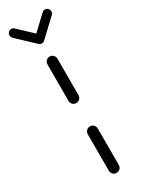

<svg xmlns="http://www.w3.org/2000/svg" viewBox="-220 -713 559 741"><g transform="rotate(-30 59.5 -342.5)"><path d="M59.3 0Q53.3 0 48.1 -3Q43 -5.9 40 -11.1Q37 -16.3 37 -22.2V-185.2Q37 -191.1 40 -196.3Q43 -201.5 48.1 -204.4Q53.3 -207.4 59.3 -207.4Q65.2 -207.4 70.4 -204.4Q75.6 -201.5 78.5 -196.3Q81.5 -191.1 81.5 -185.2V-22.2Q81.5 -16.3 78.5 -11.1Q75.6 -5.9 70.4 -3Q65.2 0 59.3 0ZM59.3 -311.1Q53.3 -311.1 48.1 -314.1Q43 -317 40 -322.2Q37 -327.4 37 -333.3V-496.3Q37 -502.2 40 -507.4Q43 -512.6 48.1 -515.6Q53.3 -518.5 59.3 -518.5Q65.2 -518.5 70.4 -515.6Q75.6 -512.6 78.5 -507.4Q81.5 -502.2 81.5 -496.3V-333.3Q81.5 -327.4 78.5 -322.2Q75.6 -317 70.4 -314.1Q65.2 -311.1 59.3 -311.1ZM58.9 -577Q66.7 -577 72 -582.4Q77.4 -587.8 77.4 -595.6Q77.4 -599.3 75.9 -602.8Q74.4 -606.3 71.9 -608.9L-3 -679.6Q-8.1 -684.8 -15.6 -684.8Q-23.3 -684.8 -28.7 -679.4Q-34.1 -674.1 -34.1 -666.3Q-34.1 -662.6 -32.6 -659.1Q-31.1 -655.6 -28.5 -653L46.3 -582.2Q51.5 -577 58.9 -577ZM72.6 -583 147 -653Q149.6 -655.6 151.1 -659.1Q152.6 -662.6 152.6 -666.3Q152.6 -674.1 147.2 -679.4Q141.9 -684.8 134.1 -684.8Q126.7 -684.8 121.5 -679.6L47.4 -609.6Z"/></g></svg>

Font: 26F Galaxy Sans
Style: Regular
Weight: 400
Designer: C₂₉H₂₅N₃O₅
Version: Version 1.100;FEAKit 1.0